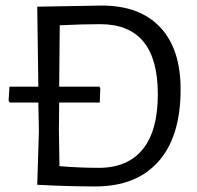

<svg xmlns="http://www.w3.org/2000/svg" viewBox="-20 -665 708 691"><path d="M346 -645Q483 -645 556.5 -567Q630 -489 630 -343Q630 -174 550.5 -84Q471 6 323 6Q225 6 115 0H114L120 -193L118 -296H15L11 -303L14 -353H118L114 -641H115ZM338 -353 341 -346 339 -296H193L192 -200L194 -67Q266 -61 336 -61Q439 -61 493.5 -127.5Q548 -194 548 -326Q548 -578 341 -578Q277 -578 195 -574L193 -353Z"/></svg>

Font: Alegreya Sans SC
Style: Regular
Weight: 400
Designer: Juan Pablo del Peral
Foundry: Huerta Tipografica
Version: Version 2.007